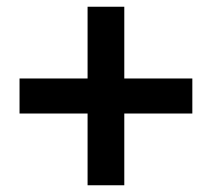

<svg xmlns="http://www.w3.org/2000/svg" viewBox="-20 -659 629 570"><path d="M240 -109V-322H38V-426H240V-639H349V-426H551V-322H349V-109Z"/></svg>

Font: Noto Sans Korean Bold
Style: Bold
Weight: 700
Designer: Ryoko NISHIZUKA  (kana & ideographs); Paul D. Hunt (Latin, Greek & Cyrillic); Wenlong ZHANG  (bopomofo); Sandoll Communi
Foundry: Adobe Systems Incorporated
Version: Version 1.000;PS 1;hotconv 1.0.78;makeotf.lib2.5.61930